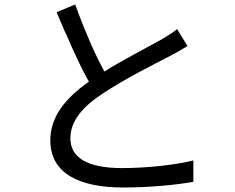

<svg xmlns="http://www.w3.org/2000/svg" viewBox="-20 -800 1040 851"><path d="M837 6V-89C759 -69 630 -55 521 -55C363 -55 292 -104 292 -187C292 -263 345 -327 438 -387C536 -452 666 -517 734 -552C763 -567 788 -582 811 -596L765 -671C744 -654 723 -641 694 -624C647 -598 567 -556 487 -510L477 -504L467 -498C459 -493 451 -488 443 -483C403 -554 363 -648 326 -745L323 -755C321 -758 320 -762 319 -765L315 -775C314 -777 314 -779 313 -780L231 -746C232 -745 232 -743 233 -741L237 -732C238 -730 239 -729 239 -727L243 -717C250 -701 257 -685 264 -668L268 -659L273 -649C278 -638 283 -626 288 -615L292 -606C295 -599 297 -593 300 -587L305 -577C328 -526 351 -478 374 -438C267 -363 203 -281 203 -178C203 -28 337 31 525 31C650 31 762 19 837 6Z"/></svg>

Font: Glow Sans SC Normal Book
Style: Regular
Weight: 500
Designer: Ryoko NISHIZUKA (kana, bopomofo & ideographs); Paul D. Hunt (Latin, Greek & Cyrillic); Sandoll Communications, Soo-young
Version: Version 0.93